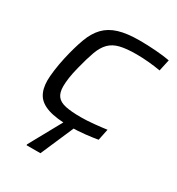

<svg xmlns="http://www.w3.org/2000/svg" viewBox="-170 -625 850 923"><g transform="rotate(30 255.0 -164.0)"><path d="M256 8Q176 8 130.5 -7Q85 -22 66 -52.5Q47 -83 47 -131Q47 -152 51.5 -187Q56 -222 65 -263Q81 -333 99 -381.5Q117 -430 146 -460Q175 -490 220.5 -504Q266 -518 336 -518Q380 -518 426.5 -514.5Q473 -511 504 -505L490 -441Q463 -446 426.5 -449.5Q390 -453 357 -453Q301 -453 266 -444.5Q231 -436 209 -414Q187 -392 173 -353.5Q159 -315 144 -255Q135 -220 131 -192.5Q127 -165 127 -144Q127 -109 141.5 -90Q156 -71 188.5 -64Q221 -57 274 -57Q307 -57 347.5 -61Q388 -65 416 -69L403 -6Q375 -1 334.5 3.5Q294 8 256 8ZM116 190V185L228 -18H281V-13L193 190Z"/></g></svg>

Font: Saira Expanded
Style: Italic
Weight: 400
Width: 7
Italic angle: -12°
Designer: Hector Gatti with collaboration of the Omnibus-Type team
Foundry: Omnibus-Type
Version: Version 1.101